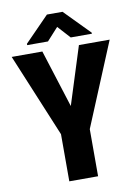

<svg xmlns="http://www.w3.org/2000/svg" viewBox="-97 -966 742 1030"><g transform="rotate(-10 273.5 -451.0)"><path d="M173.8 -710.9 273.4 -396.5 373 -710.9H540.5L352.1 -256.8V0H195.3V-256.8L6.8 -710.9ZM317.4 -901.9 452.1 -764.6V-758.8H336.9L274.9 -827.1L212.9 -758.8H99.6V-766.1L232.4 -901.9Z"/></g></svg>

Font: Roboto Condensed ExtraBold
Style: Regular
Weight: 800
Designer: Christian Robertson
Foundry: Google
Version: Version 3.008; 2023